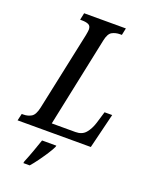

<svg xmlns="http://www.w3.org/2000/svg" viewBox="-188 -802 870 1111"><g transform="rotate(20 247.5 -246.5)"><path d="M-18 0 -8 -43H3Q29 -43 50.5 -55.5Q72 -68 82 -114L185 -599Q187 -611 188.5 -619.5Q190 -628 190 -634Q190 -657 174.5 -664Q159 -671 134 -671H123L132 -714H389L380 -671H369Q342 -671 320.5 -659.5Q299 -648 290 -604L174 -51H320Q360 -51 382 -76.5Q404 -102 417 -143L439 -216H486L433 0ZM100 210Q113 179 128.5 136.5Q144 94 155 61H243L241 69Q233 87 214.5 115.5Q196 144 175 173Q154 202 137 221H98Z"/></g></svg>

Font: Noto Serif ExtraCondensed Medium
Style: Italic
Weight: 500
Width: 2
Italic angle: -12°
Designer: Monotype Design Team
Foundry: Monotype Imaging Inc.
Version: Version 2.013; ttfautohint (v1.8.4.7-5d5b)